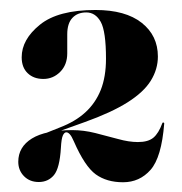

<svg xmlns="http://www.w3.org/2000/svg" viewBox="-20 -730 374 394"><path d="M67.5 -448.5 65.5 -453.5 103 -468.5Q134.5 -480.5 155.2 -499.5Q176 -518.5 186.8 -545.5Q197.5 -572.5 197.5 -609.5Q197.5 -665.5 186.8 -685Q176 -704.5 157 -704.5Q139 -704.5 128.5 -693.2Q118 -682 118 -659.5V-620.5Q118 -597 103.5 -582.5Q89 -568 69 -568Q49 -568 36.8 -579.8Q24.5 -591.5 24.5 -612.5Q24.5 -649 61.8 -679.2Q99 -709.5 176 -709.5Q237.5 -709.5 270.8 -683.2Q304 -657 304 -614Q304 -588 289.5 -564.5Q275 -541 241.8 -520Q208.5 -499 154 -479.5ZM17.5 -398Q17.5 -428.5 45.5 -445.8Q73.5 -463 128.5 -463Q151.5 -463 175.5 -457Q199.5 -451 222 -444.8Q244.5 -438.5 263 -438.5Q284 -438.5 294.8 -447.5Q305.5 -456.5 313 -477Q313.5 -478 314 -478.5Q314.5 -479 315 -478.5Q317 -478.5 317 -476.5Q311.5 -407 289 -381.5Q266.5 -356 232.5 -356Q199 -356 176.5 -372.2Q154 -388.5 131.5 -440Q127 -450.5 123.2 -454.5Q119.5 -458.5 116 -458.5Q112 -458.5 109 -452Q106 -445.5 105 -427Q102.5 -385 90.8 -370.8Q79 -356.5 59.5 -356.5Q41 -356.5 29.2 -368.5Q17.5 -380.5 17.5 -398Z"/></svg>

Font: Fraunces 120pt
Style: Bold
Weight: 700
Version: Version 1.000;[b76b70a41]